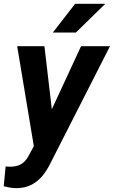

<svg xmlns="http://www.w3.org/2000/svg" viewBox="-45 -770 596 1005"><path d="M165.5 -66.9 379.4 -528.3H530.8L221.2 80.1Q207.5 108.9 190.2 133.5Q172.9 158.2 150.9 176.5Q128.9 194.8 101.6 204.8Q74.2 214.8 40 214.8Q22.9 214.8 6.8 211.9Q-9.3 209 -25.4 205.1L-15.6 101.1Q-10.3 101.6 -5.1 102.1Q0 102.5 4.9 102.5Q29.3 103 48.1 96.9Q66.9 90.8 81.1 77.4Q95.2 64 106.4 42.5ZM187.5 -528.3 233.4 -138.2 227.1 3.9 135.3 14.6 44.9 -528.3ZM231.4 -599.6 348.1 -750H505.9L352.1 -599.6Z"/></svg>

Font: Roboto
Style: Bold Italic
Weight: 700
Italic angle: -12°
Designer: Christian Robertson
Foundry: Google
Version: Version 3.0